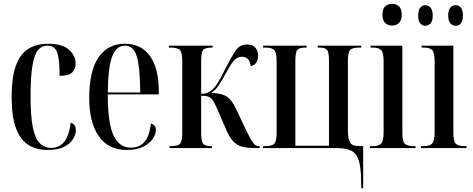

<svg xmlns="http://www.w3.org/2000/svg" viewBox="-20 -775 2476 1005"><path d="M228 10Q172 10 130 -15.5Q88 -41 64.5 -101.5Q41 -162 41 -268Q41 -374 64.5 -435Q88 -496 131 -521Q174 -546 230 -546Q307 -546 341.5 -514.5Q376 -483 376 -442Q376 -416 359 -397Q342 -378 292 -378Q292 -469 278.5 -502.5Q265 -536 228 -536Q199 -536 179.5 -513.5Q160 -491 150 -433Q140 -375 140 -269Q140 -169 151.5 -110.5Q163 -52 187 -26.5Q211 -1 248 -1Q291 -1 316.5 -33Q342 -65 350 -133Q364 -129 370.5 -118.5Q377 -108 377 -93Q377 -72 363 -48Q349 -24 316.5 -7Q284 10 228 10Z M644 10Q547 10 497 -62Q447 -134 447 -263Q447 -404 496 -475Q545 -546 634 -546Q719 -546 765 -481.5Q811 -417 811 -300V-281H544Q544 -129 574.5 -65.5Q605 -2 665 -2Q709 -2 735.5 -31.5Q762 -61 770 -128Q796 -121 796 -95Q796 -72 779.5 -48Q763 -24 729.5 -7Q696 10 644 10ZM714 -291Q713 -423 696 -479.5Q679 -536 634 -536Q589 -536 567.5 -480.5Q546 -425 544 -291Z M868 0V-10H872Q911 -10 922.5 -23Q934 -36 934 -80V-456Q934 -500 922 -513Q910 -526 868 -526H864V-536H1093V-526H1090Q1053 -526 1043 -513Q1033 -500 1033 -456V-284Q1057 -284 1073 -293Q1089 -302 1100 -314Q1115 -331 1131 -360.5Q1147 -390 1168 -431Q1196 -486 1216.5 -514Q1237 -542 1273 -542Q1304 -542 1317.5 -524.5Q1331 -507 1331 -484Q1331 -457 1319 -444Q1307 -431 1292 -429Q1290 -454 1277.5 -466Q1265 -478 1246 -478Q1220 -478 1202 -455.5Q1184 -433 1161 -389Q1142 -355 1126 -330Q1110 -305 1085 -289Q1143 -287 1169 -268Q1195 -249 1214 -208L1258 -115Q1279 -71 1291.5 -48.5Q1304 -26 1313.5 -18Q1323 -10 1334 -10H1339V0H1315Q1274 0 1246.5 -7.5Q1219 -15 1199.5 -36.5Q1180 -58 1162 -101L1123 -191Q1108 -227 1097 -245Q1086 -263 1072 -268.5Q1058 -274 1033 -274V-80Q1033 -36 1043 -23Q1053 -10 1086 -10H1089V0Z M1870 163Q1869 99 1857.5 63.5Q1846 28 1819 14Q1792 0 1742 0H1357V-10H1369Q1403 -10 1415.5 -22.5Q1428 -35 1428 -80V-456Q1428 -500 1415.5 -513Q1403 -526 1369 -526H1357V-536H1585V-526H1581Q1547 -526 1536.5 -514Q1526 -502 1526 -456V-12H1702V-456Q1702 -501 1692.5 -513.5Q1683 -526 1650 -526H1643V-536H1871V-526H1861Q1825 -526 1813 -513.5Q1801 -501 1801 -456V-98Q1801 -59 1807.5 -40Q1814 -21 1828 -15.5Q1842 -10 1866 -10H1881V210H1871Z M2032 -641Q2011 -641 1996.5 -654.5Q1982 -668 1982 -698Q1982 -729 1996.5 -742Q2011 -755 2032 -755Q2053 -755 2068 -742Q2083 -729 2083 -698Q2083 -668 2068 -654.5Q2053 -641 2032 -641ZM1916 0V-10H1928Q1962 -10 1975 -23.5Q1988 -37 1988 -85V-453Q1988 -499 1975.5 -512.5Q1963 -526 1931 -526H1920V-536H2086V-83Q2086 -36 2098.5 -23Q2111 -10 2145 -10H2155V0Z M2365 -640Q2349 -640 2337.5 -652.5Q2326 -665 2326 -693Q2326 -723 2337.5 -735.5Q2349 -748 2365 -748Q2381 -748 2392 -735.5Q2403 -723 2403 -693Q2403 -665 2392 -652.5Q2381 -640 2365 -640ZM2206 -640Q2191 -640 2180 -652.5Q2169 -665 2169 -693Q2169 -723 2180 -735.5Q2191 -748 2206 -748Q2222 -748 2233.5 -735.5Q2245 -723 2245 -693Q2245 -665 2233.5 -652.5Q2222 -640 2206 -640ZM2183 0V-10H2195Q2229 -10 2242 -23.5Q2255 -37 2255 -85V-453Q2255 -499 2242.5 -512.5Q2230 -526 2198 -526H2187V-536H2353V-83Q2353 -36 2365.5 -23Q2378 -10 2412 -10H2422V0Z"/></svg>

Font: Noto Serif Display ExtraCondensed Medium
Style: Regular
Weight: 500
Width: 2
Designer: Monotype Design Team
Foundry: Monotype Imaging Inc.
Version: Version 2.009